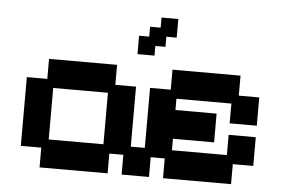

<svg xmlns="http://www.w3.org/2000/svg" viewBox="-50 -752 1232 832"><g transform="rotate(5 566.5 -335.5)"><path d="M150 11V-75H61V-374H150V-461H446V-374H536V-113H597V-374H687V-461H983V-374H1072V-251H954V-337H715V-288H894V-163H715V-113H954V-201H1072V-76H983V11H687V-75H626V11H507V-75H446V11ZM179 -113H417V-337H179ZM530 -515V-595H574V-638H620V-682H693V-601H648V-557H604V-515Z"/></g></svg>

Font: Pixelify Sans SemiBold
Style: Regular
Weight: 600
Designer: Stefie Justprince
Foundry: Typecalism Foundryline
Version: Version 1.000